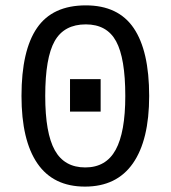

<svg xmlns="http://www.w3.org/2000/svg" viewBox="-20 -689 640 719"><path d="M538.6 -329.6Q538.6 -164.6 477.8 -77.4Q417 9.8 298.3 9.8Q179.7 9.8 120.1 -76.9Q60.5 -163.6 60.5 -329.6Q60.5 -500 118.7 -584.5Q176.8 -668.9 301.3 -668.9Q422.9 -668.9 480.7 -583.7Q538.6 -498.5 538.6 -329.6ZM449.2 -329.6Q449.2 -471.2 414.8 -534.4Q380.4 -597.7 301.3 -597.7Q220.2 -597.7 184.8 -535.2Q149.4 -472.7 149.4 -329.6Q149.4 -190.4 185.3 -126.2Q221.2 -62 299.3 -62Q377 -62 413.1 -127.9Q449.2 -193.8 449.2 -329.6ZM242.2 -271V-392.6H356.9V-271Z"/></svg>

Font: Cousine
Style: Regular
Weight: 400
Monospace: yes
Designer: Steve Matteson
Foundry: Monotype Imaging Inc.
Version: Version 1.21